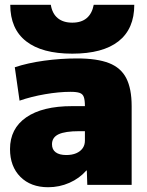

<svg xmlns="http://www.w3.org/2000/svg" viewBox="-20 -775 615 805"><path d="M182 10Q109 10 65.5 -33.5Q22 -77 22 -150Q22 -236 90 -283Q158 -330 282 -330H336Q336 -355 331.5 -368Q327 -381 314 -385.5Q301 -390 276 -390Q227 -390 169 -380Q111 -370 62 -353L42 -493Q96 -511 165 -520.5Q234 -530 303 -530Q387 -530 437 -510.5Q487 -491 509.5 -447Q532 -403 532 -330V0H346L344 -60H342Q313 -27 271 -8.5Q229 10 182 10ZM258 -125Q282 -125 299.5 -132.5Q317 -140 326.5 -153.5Q336 -167 336 -185V-225H312Q253 -225 225.5 -212Q198 -199 198 -170Q198 -148 213.5 -136.5Q229 -125 258 -125ZM283 -550Q156 -550 89.5 -602Q23 -654 23 -755H193Q199 -718 222 -699Q245 -680 283 -680Q321 -680 343.5 -699Q366 -718 373 -755H543Q543 -654 477 -602Q411 -550 283 -550Z"/></svg>

Font: M PLUS 1 Black
Style: Regular
Weight: 900
Designer: Coji Morishita
Foundry: UNDERFOREST DESIGN
Version: Version 1.001